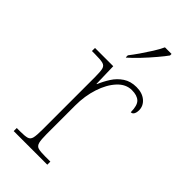

<svg xmlns="http://www.w3.org/2000/svg" viewBox="-240 -825 885 885"><g transform="rotate(45 202.5 -383.0)"><path d="M49 0V-20H71Q101 -20 115.5 -24Q130 -28 134 -44.5Q138 -61 138 -98V-442Q138 -477 134 -492.5Q130 -508 114 -512Q98 -516 61 -516H43V-536H162L165 -424H167Q179 -453 196.5 -480.5Q214 -508 241 -526Q268 -544 306 -544Q344 -544 367 -524.5Q390 -505 390 -476Q390 -463 385 -453Q380 -443 369 -443Q369 -487 352 -503Q335 -519 301 -519Q262 -519 231.5 -486Q201 -453 183.5 -399.5Q166 -346 166 -284V-98Q166 -61 170.5 -44.5Q175 -28 189 -24Q203 -20 233 -20H268V0ZM174 -619Q189 -638 207 -664Q225 -690 242 -717Q259 -744 269 -766H312V-756Q300 -739 275.5 -710Q251 -681 224 -652.5Q197 -624 176 -606H174Z"/></g></svg>

Font: Noto Serif Tamil Thin
Style: Regular
Weight: 100
Designer: Indian Type Foundry, Tom Grace, and the Monotype Design Team
Foundry: Monotype Imaging Inc.
Version: Version 2.004; ttfautohint (v1.8.4.7-5d5b)